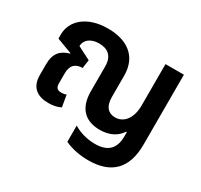

<svg xmlns="http://www.w3.org/2000/svg" viewBox="-147 -722 1148 1094"><g transform="rotate(30 427.0 -175.5)"><path d="M548 178C698 178 777 101 777 -58V-517H656V-244C656 -163 617 -110 558 -110C516 -110 485 -137 485 -202V-342C485 -470 397 -529 272 -529C135 -529 55 -456 55 -365V-338L156 -300L155 -297C100 -281 67 -250 67 -175V-105C67 -24 116 9 188 9C217 9 245 4 268 -8L255 -85C246 -81 234 -79 222 -79C197 -79 185 -90 185 -118V-183C185 -240 213 -261 258 -262L266 -317L180 -361C182 -406 219 -430 271 -430C323 -430 365 -406 365 -333V-171C365 -53 428 -5 518 -5C587 -5 630 -34 654 -71H659V-44C659 45 611 78 534 78C480 78 426 61 393 39V146C439 168 495 178 548 178Z"/></g></svg>

Font: Noto Sans Thai UI SemiCondensed Semi
Style: Regular
Weight: 600
Width: 4
Designer: Monotype Design Team
Foundry: Monotype Imaging Inc.
Version: Version 1.901